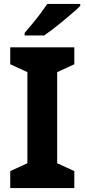

<svg xmlns="http://www.w3.org/2000/svg" viewBox="-20 -954 429 974"><path d="M357 0H32V-86L119 -126V-588L32 -628V-714H357V-628L270 -588V-126L357 -86ZM387 -934V-924Q373 -910 350 -890Q327 -870 300.5 -848Q274 -826 248.5 -806.5Q223 -787 204 -774H105V-787Q121 -806 142.5 -831.5Q164 -857 184.5 -884.5Q205 -912 220 -934Z"/></svg>

Font: Noto Sans
Style: Bold
Weight: 700
Designer: Monotype Design Team
Foundry: Monotype Imaging Inc.
Version: Version 2.000;GOOG;noto-source:20170915:90ef993387c0; ttfaut